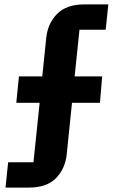

<svg xmlns="http://www.w3.org/2000/svg" viewBox="-20 -718 524 872"><path d="M17 19H132L160 -251H54L66 -371H172L190 -546Q197 -612 239.5 -655Q282 -698 362 -698H472L460 -583H341L319 -371H444L434 -251H307L283 -17Q276 49 234 91.5Q192 134 111 134H5Z"/></svg>

Font: IBM Plex Sans Arabic
Style: Bold
Weight: 700
Designer: Mike Abbink, Paul van der Laan, Pieter van Rosmalen, Wael Morcos, Khajak Apelian
Foundry: Bold Monday
Version: Version 1.2